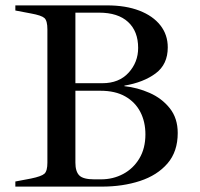

<svg xmlns="http://www.w3.org/2000/svg" viewBox="-20 -693 741 713"><path d="M37 0V-19L95 -30Q134 -38 145 -48Q156 -58 156 -89V-584Q156 -616 145 -626Q134 -636 95 -643L37 -654V-673H378Q447 -673 497.5 -653.5Q548 -634 575.5 -599Q603 -564 603 -517Q603 -454 558 -420.5Q513 -387 442 -375V-373Q490 -368 535.5 -348Q581 -328 610.5 -291Q640 -254 640 -199Q640 -130 602 -86Q564 -42 500 -21Q436 0 358 0ZM330 -27H355Q400 -27 437.5 -47Q475 -67 497.5 -104.5Q520 -142 520 -194Q520 -241 501 -277.5Q482 -314 445 -335Q408 -356 353 -356H260V-89Q260 -56 274.5 -41.5Q289 -27 330 -27ZM260 -384H360Q422 -384 457.5 -423Q493 -462 493 -515Q493 -577 455.5 -611.5Q418 -646 348 -646H260Z"/></svg>

Font: Ibarra Real Nova Medium
Style: Regular
Weight: 500
Designer: Jose Maria Ribagorda & Octavio Pardo
Foundry: Jose Maria Ribagorda
Version: Version 2.000